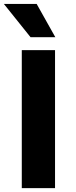

<svg xmlns="http://www.w3.org/2000/svg" viewBox="-24 -975 394 995"><path d="M261.2 0H88.9V-715.3H261.2ZM134.3 -782.2 -3.9 -954.6H166L262.7 -782.2Z"/></svg>

Font: Proza Libre
Style: Bold
Weight: 700
Designer: Jasper de Waard
Foundry: Jasper de Waard
Version: Version 1.000; ttfautohint (v1.4.1.8-43bc)